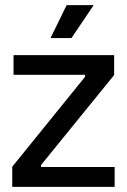

<svg xmlns="http://www.w3.org/2000/svg" viewBox="-20 -732 497 752"><path d="M28 0V-79L313 -431V-439H33V-516H427V-438L141 -86V-78H429V0ZM260 -583H178L241 -712H347Z"/></svg>

Font: Bricolage Grotesque 72pt
Style: Regular
Weight: 400
Version: Version 1.001;gftools[0.9.33.dev8+g029e19f]